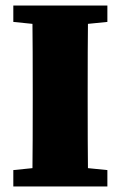

<svg xmlns="http://www.w3.org/2000/svg" viewBox="-20 -672 435 692"><path d="M367 -593 297 -586Q296 -506 296 -342V-311Q296 -147 297 -66L367 -59V0H28V-59L97 -66Q98 -146 98 -310V-342Q98 -505 97 -586L28 -593V-652H367Z"/></svg>

Font: TypoPRO Source Serif Pro
Style: Regular
Weight: 900
Designer: Frank Grießhammer
Foundry: Adobe Systems Incorporated
Version: Version 1.017;PS 1.0;hotconv 1.0.79;makeotf.lib2.5.61930